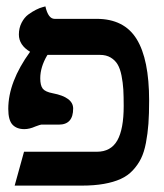

<svg xmlns="http://www.w3.org/2000/svg" viewBox="-20 -581 514 601"><path d="M367.2 -249Q367.2 -279.8 366 -301Q364.7 -322.3 360.4 -344.2Q356 -366.2 348.1 -379.4Q340.3 -392.6 326.4 -400.9Q312.5 -409.2 293 -409.2H128.9Q129.9 -408.2 127.9 -408.2V-409.2Q127 -408.2 127.9 -408.2Q106 -371.1 106 -335.9Q106 -313.5 113.8 -303.5Q121.6 -293.5 145 -289.1Q209 -276.9 209 -241.2Q209 -190.9 164.1 -190.9H141.1H108.9Q106.4 -190.9 90.8 -185.1Q72.3 -176.8 56.2 -176.8Q32.2 -176.8 19 -190.9Q5.9 -205.1 5.9 -240.2Q5.9 -324.7 74.2 -418.9Q39.1 -439.9 39.1 -473.1Q39.1 -493.2 47.6 -509.8Q56.2 -526.4 68.4 -535.4Q80.6 -544.4 92.8 -550.5Q105 -556.6 113.3 -558.6L122.1 -561Q130.9 -522 150.9 -522H282.2Q368.7 -522 407.7 -458.7Q446.8 -395.5 446.8 -266.1Q446.8 -224.6 444.6 -193.8Q442.4 -163.1 436.8 -133.8Q431.2 -104.5 421.4 -84.7Q411.6 -64.9 395.8 -47.9Q379.9 -30.8 357.7 -20.8Q335.4 -10.7 305.2 -5.4Q274.9 0 235.8 0H25.9L55.2 -106H283.2Q327.1 -106 347.2 -141.4Q367.2 -176.8 367.2 -249Z"/></svg>

Font: Linux Libertine G
Style: Semibold
Weight: 600
Designer: Philipp H. Poll
Foundry: Philipp H. Poll
Version: Version 5.1.1